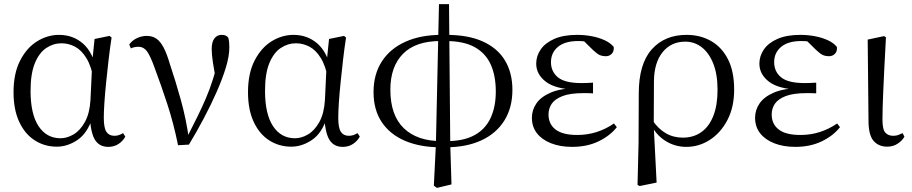

<svg xmlns="http://www.w3.org/2000/svg" viewBox="-20 -701 4448 936"><path d="M257 14Q197 14 149 -17Q101 -48 73.5 -107.5Q46 -167 46 -251Q46 -344 78.5 -406.5Q111 -469 161.5 -500Q212 -531 268 -531Q335 -531 383.5 -489.5Q432 -448 452 -358H459L437 -313Q425 -379 401 -418Q377 -457 345.5 -473.5Q314 -490 280 -490Q240 -490 205.5 -467Q171 -444 150 -393Q129 -342 129 -258Q129 -145 168 -86Q207 -27 275 -27Q307 -27 339 -46Q371 -65 394 -106.5Q417 -148 421 -213L430 -403L441 -511L514 -526L524 -518Q516 -467 509.5 -410.5Q503 -354 497.5 -300Q492 -246 489 -201Q486 -156 486 -127Q486 -77 499 -58Q512 -39 537 -39Q550 -39 560 -42.5Q570 -46 580 -52L591 -35Q579 -13 557.5 1Q536 15 508 15Q466 15 444.5 -17Q423 -49 418 -128H431Q406 -51 357.5 -18.5Q309 14 257 14Z M848 7Q826 -101 795.5 -194Q765 -287 735 -367Q713 -429 696.5 -451Q680 -473 656 -473Q634 -473 618 -465L610 -484Q624 -504 647.5 -515Q671 -526 695 -526Q723 -526 742.5 -512.5Q762 -499 778 -468.5Q794 -438 809 -386Q836 -306 862 -212.5Q888 -119 901 -22H887L893 -34Q920 -87 942.5 -132.5Q965 -178 984 -222.5Q1003 -267 1018.5 -316Q1034 -365 1048 -424L1035 -295Q1024 -356 1018 -396Q1012 -436 1012 -462Q1012 -496 1025 -513.5Q1038 -531 1061 -531Q1073 -531 1080.5 -527.5Q1088 -524 1093 -517Q1096 -505 1097 -494.5Q1098 -484 1098 -470Q1098 -427 1081 -371.5Q1064 -316 1036 -252.5Q1008 -189 973 -123Q938 -57 901 4Z M1400 14Q1340 14 1292 -17Q1244 -48 1216.5 -107.5Q1189 -167 1189 -251Q1189 -344 1221.5 -406.5Q1254 -469 1304.5 -500Q1355 -531 1411 -531Q1478 -531 1526.5 -489.5Q1575 -448 1595 -358H1602L1580 -313Q1568 -379 1544 -418Q1520 -457 1488.5 -473.5Q1457 -490 1423 -490Q1383 -490 1348.5 -467Q1314 -444 1293 -393Q1272 -342 1272 -258Q1272 -145 1311 -86Q1350 -27 1418 -27Q1450 -27 1482 -46Q1514 -65 1537 -106.5Q1560 -148 1564 -213L1573 -403L1584 -511L1657 -526L1667 -518Q1659 -467 1652.5 -410.5Q1646 -354 1640.5 -300Q1635 -246 1632 -201Q1629 -156 1629 -127Q1629 -77 1642 -58Q1655 -39 1680 -39Q1693 -39 1703 -42.5Q1713 -46 1723 -52L1734 -35Q1722 -13 1700.5 1Q1679 15 1651 15Q1609 15 1587.5 -17Q1566 -49 1561 -128H1574Q1549 -51 1500.5 -18.5Q1452 14 1400 14Z M2095 204 2105 3 2120 -681H2169L2175 3L2181 198L2110 215ZM2128 17Q2029 17 1955.5 -14Q1882 -45 1841.5 -105Q1801 -165 1801 -252Q1801 -339 1841.5 -401.5Q1882 -464 1956.5 -497.5Q2031 -531 2132 -531L2127 -501Q2006 -501 1944.5 -438.5Q1883 -376 1883 -264Q1883 -139 1948.5 -76Q2014 -13 2132 -13ZM2153 17 2157 -13Q2240 -13 2293 -42Q2346 -71 2371.5 -125.5Q2397 -180 2397 -255Q2397 -331 2372.5 -386Q2348 -441 2294.5 -471Q2241 -501 2152 -501L2156 -531Q2264 -531 2335.5 -498Q2407 -465 2442.5 -405Q2478 -345 2478 -263Q2478 -176 2438.5 -113Q2399 -50 2326 -16.5Q2253 17 2153 17Z M2769 15Q2711 15 2666.5 -2.5Q2622 -20 2597.5 -51.5Q2573 -83 2573 -127Q2573 -165 2595 -197Q2617 -229 2664.5 -249.5Q2712 -270 2790 -272V-263Q2687 -267 2640.5 -303Q2594 -339 2594 -391Q2594 -428 2616 -460Q2638 -492 2682.5 -511.5Q2727 -531 2794 -531Q2830 -531 2864.5 -524.5Q2899 -518 2927.5 -505Q2956 -492 2972 -472Q2974 -451 2962.5 -439Q2951 -427 2934 -427Q2917 -427 2904 -432.5Q2891 -438 2871 -457L2814 -513L2870 -511L2879 -492Q2853 -496 2835.5 -498.5Q2818 -501 2799 -501Q2734 -501 2700 -472.5Q2666 -444 2666 -398Q2666 -352 2700 -324Q2734 -296 2815 -296Q2827 -296 2840 -296.5Q2853 -297 2871 -298V-246Q2852 -247 2842.5 -247Q2833 -247 2825 -247Q2759 -247 2722 -232.5Q2685 -218 2669.5 -195Q2654 -172 2654 -143Q2654 -96 2688.5 -69.5Q2723 -43 2794 -43Q2844 -43 2889 -57.5Q2934 -72 2973 -99L2987 -81Q2954 -39 2898 -12Q2842 15 2769 15Z M3088 200 3093 -6 3094 -245Q3094 -389 3157 -460Q3220 -531 3327 -531Q3394 -531 3446.5 -501Q3499 -471 3529 -412Q3559 -353 3559 -264Q3559 -179 3526.5 -116.5Q3494 -54 3441 -19.5Q3388 15 3326 15Q3270 15 3223.5 -14.5Q3177 -44 3151 -98H3148L3162 -113Q3188 -74 3225 -52Q3262 -30 3309 -30Q3361 -30 3399 -57Q3437 -84 3457.5 -136Q3478 -188 3478 -263Q3478 -339 3457 -391.5Q3436 -444 3400.5 -471Q3365 -498 3321 -498Q3252 -498 3210.5 -447Q3169 -396 3168 -306L3167 -94V-85L3181 189L3098 206Z M3857 15Q3799 15 3754.5 -2.5Q3710 -20 3685.5 -51.5Q3661 -83 3661 -127Q3661 -165 3683 -197Q3705 -229 3752.5 -249.5Q3800 -270 3878 -272V-263Q3775 -267 3728.5 -303Q3682 -339 3682 -391Q3682 -428 3704 -460Q3726 -492 3770.5 -511.5Q3815 -531 3882 -531Q3918 -531 3952.5 -524.5Q3987 -518 4015.5 -505Q4044 -492 4060 -472Q4062 -451 4050.5 -439Q4039 -427 4022 -427Q4005 -427 3992 -432.5Q3979 -438 3959 -457L3902 -513L3958 -511L3967 -492Q3941 -496 3923.5 -498.5Q3906 -501 3887 -501Q3822 -501 3788 -472.5Q3754 -444 3754 -398Q3754 -352 3788 -324Q3822 -296 3903 -296Q3915 -296 3928 -296.5Q3941 -297 3959 -298V-246Q3940 -247 3930.5 -247Q3921 -247 3913 -247Q3847 -247 3810 -232.5Q3773 -218 3757.5 -195Q3742 -172 3742 -143Q3742 -96 3776.5 -69.5Q3811 -43 3882 -43Q3932 -43 3977 -57.5Q4022 -72 4061 -99L4075 -81Q4042 -39 3986 -12Q3930 15 3857 15Z M4305 14Q4263 14 4238.5 -14.5Q4214 -43 4214 -112L4210 -508L4290 -525L4299 -519Q4294 -430 4291 -367Q4288 -304 4286 -259Q4284 -214 4283 -180.5Q4282 -147 4282 -118Q4282 -70 4296 -54.5Q4310 -39 4334 -39Q4349 -39 4359.5 -43Q4370 -47 4380 -52L4389 -35Q4380 -17 4357.5 -1.5Q4335 14 4305 14Z"/></svg>

Font: Noto Serif KR
Style: Regular
Weight: 400
Designer: Ryoko NISHIZUKA  (kana & ideographs); Frank Grießhammer (Latin, Greek & Cyrillic); Wenlong ZHANG  (bopomofo); Sandoll Co
Foundry: Adobe
Version: Version 2.003-H1;hotconv 1.1.1;makeotfexe 2.6.0